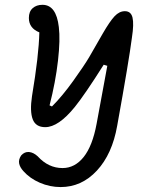

<svg xmlns="http://www.w3.org/2000/svg" viewBox="-20 -565 660 798"><path d="M232 212.5Q187 212.5 145.5 194.5Q104 176.5 77 146Q62.5 130 59.5 114Q56.5 98 68 81Q82.5 65 100.8 66.8Q119 68.5 136.5 84.5Q181 133.5 240 133.5Q291 133.5 327.8 87.5Q364.5 41.5 381.5 -50.5L426 -291.5L411 -296Q333 -172.5 291 -120.5Q223 -36.5 168 -36.5Q128.5 -36.5 116 -69.2Q103.5 -102 113 -165.5Q141.5 -335.5 143.5 -430.5Q100 -448 100 -490.5Q100 -517 115.8 -531Q131.5 -545 156.5 -545Q214 -545 224.5 -452.5Q231 -401 221 -312.8Q211 -224.5 186 -127L196 -122.5Q239 -165.5 284.5 -229Q330 -292.5 350.5 -327.2Q371 -362 407 -425.5Q436.5 -476.5 456.2 -497.5Q476 -518.5 499 -518.5Q524.5 -518.5 530.8 -491.8Q537 -465 528.5 -410Q516 -313 467 -42Q446.5 75 383 143.8Q319.5 212.5 232 212.5Z"/></svg>

Font: Monaspace Radon
Style: Regular
Weight: 400
Designer: Riley Cran & the Lettermatic Team
Foundry: Lettermatic
Version: Version 1.000 (Monaspace Radon)